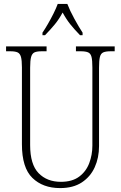

<svg xmlns="http://www.w3.org/2000/svg" viewBox="-20 -951 618 981"><path d="M287 10Q199 10 145.5 -42Q92 -94 92 -214V-607Q92 -643 87 -660.5Q82 -678 69.5 -683.5Q57 -689 33 -689H11V-714H218V-689H193Q169 -689 156.5 -683.5Q144 -678 139 -660Q134 -642 134 -605V-210Q134 -111 177 -66.5Q220 -22 291 -22Q349 -22 384.5 -48.5Q420 -75 436 -117.5Q452 -160 452 -207V-606Q452 -643 447.5 -660.5Q443 -678 430 -683.5Q417 -689 393 -689H368V-714H566V-689H545Q521 -689 508 -683.5Q495 -678 490.5 -660Q486 -642 486 -605V-205Q486 -145 464 -96.5Q442 -48 398 -19Q354 10 287 10ZM197 -784Q210 -803 225 -829Q240 -855 253.5 -882Q267 -909 275 -931H324Q337 -897 360 -855Q383 -813 402 -784V-771H389Q360 -801 339.5 -826.5Q319 -852 300 -887Q281 -852 260 -826.5Q239 -801 210 -771H197Z"/></svg>

Font: Noto Serif Sinhala Condensed ExtraLight
Style: Regular
Weight: 200
Width: 3
Designer: Jelle Bosma - Monotype Design Team
Foundry: Monotype Imaging Inc.
Version: Version 2.007; ttfautohint (v1.8.4.7-5d5b)